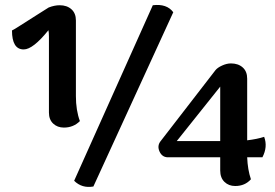

<svg xmlns="http://www.w3.org/2000/svg" viewBox="-20 -733 1102 769"><path d="M592 -712Q648 -719 674 -684L354 14Q308 22 277 -9ZM284 -348Q284 -291 300 -248Q274 -222 236 -222Q210 -222 193 -238Q176 -254 176 -282V-586Q176 -603 174 -612Q112 -535 75 -535Q28 -535 28 -611Q30 -611 63 -632Q96 -653 133 -676.5Q170 -700 175 -703Q198 -712 219 -712Q248 -712 266 -696Q284 -680 284 -651ZM1038 -185Q1053 -145 1031 -103H970Q972 -53 985 -15Q961 12 922 12Q896 12 879 -4.5Q862 -21 862 -50V-103H651Q629 -104 619 -126Q609 -148 622 -166L843 -452Q851 -462 869.5 -470.5Q888 -479 905 -479Q934 -479 952 -463Q970 -447 970 -418V-171Q1011 -176 1038 -185ZM688 -168H862V-386Z"/></svg>

Font: Arima Koshi Bold
Style: Regular
Weight: 700
Designer: Joana Correia and Natanael Gama
Foundry: NDISCOVER
Version: Version 1.019;PS 001.019;hotconv 1.0.88;makeotf.lib2.5.64775